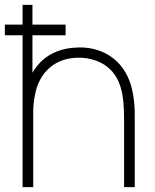

<svg xmlns="http://www.w3.org/2000/svg" viewBox="-20 -770 637 790"><path d="M434.4 -538.5C390.6 -567.7 338.5 -578.1 289.6 -574C239.6 -571.9 188.5 -554.2 151 -518.8C136.5 -504.2 124 -488.5 113.5 -470.8V-625H250V-668.8H113.5V-750H72.9V-668.8H0V-625H72.9V0H116.7V-307.3C116.7 -332.3 118.8 -356.2 124 -379.2C131.2 -420.8 150 -460.4 180.2 -487.5C209.4 -515.6 250 -530.2 291.7 -532.3C334.4 -534.4 376 -525 410.4 -503.1C481.3 -455.2 490.6 -375 490.6 -274V0H534.4V-274C536.5 -380.2 519.8 -480.2 434.4 -538.5Z"/></svg>

Font: Manrope3 Thin
Style: Regular
Weight: 100
Width: 4
Designer: Mikhail Sharanda
Foundry: Mikhail Sharanda
Version: Version 3.000;PS 003.000;hotconv 1.0.88;makeotf.lib2.5.64775